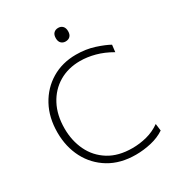

<svg xmlns="http://www.w3.org/2000/svg" viewBox="-216 -1064 1117 1209"><g transform="rotate(-30 343.0 -459.5)"><path d="M416.5 9.5Q305 9.5 224.2 -39.2Q143.5 -88 100.2 -171.2Q57 -254.5 57 -358.5Q57 -467 101.8 -549.5Q146.5 -632 224.5 -678.8Q302.5 -725.5 402.5 -725.5Q474.5 -725.5 535.2 -705.8Q596 -686 631.5 -666L625.5 -615Q567.5 -648.5 512.2 -663.2Q457 -678 404.5 -678Q318 -678 251.2 -638.5Q184.5 -599 146.5 -527Q108.5 -455 108.5 -357.5Q108.5 -269 143.5 -196.2Q178.5 -123.5 247.5 -80.5Q316.5 -37.5 418 -37.5Q471 -37.5 522.8 -50.8Q574.5 -64 620 -96L626.5 -45Q584.5 -16.5 528.5 -3.5Q472.5 9.5 416.5 9.5ZM389 -829.5Q370 -829.5 357.5 -841.8Q345 -854 345 -878Q345 -903 357.5 -915.2Q370 -927.5 390 -927.5Q410 -927.5 422.2 -914.8Q434.5 -902 434.5 -878Q434.5 -854 422.2 -841.8Q410 -829.5 389 -829.5Z"/></g></svg>

Font: Commissioner ExtraLight
Style: Regular
Weight: 200
Designer: Kostas Bartsokas
Foundry: Kostas Bartsokas
Version: Version 1.000; ttfautohint (v1.8.3)